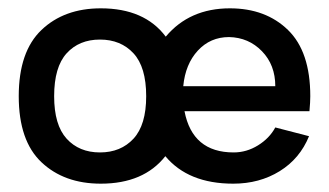

<svg xmlns="http://www.w3.org/2000/svg" viewBox="-20 -427 790 461"><path d="M423 -160Q442 -61 541 -61Q572 -61 599.5 -78Q627 -95 641 -121L722 -100Q700 -46 651.5 -16Q603 14 540 14Q432 14 377 -52Q325 14 222 14Q134 14 79.5 -37.5Q25 -89 25 -196Q25 -303 79.5 -355Q134 -407 222 -407Q327 -407 378 -339Q435 -407 532 -407Q618 -407 671.5 -355Q725 -303 725 -196Q725 -182 723 -160ZM420 -220H641Q641 -271 609 -304Q577 -337 530 -338Q485 -338 455 -305.5Q425 -273 420 -220ZM331 -196Q331 -266 300.5 -299Q270 -332 220 -332Q170 -332 140 -299Q110 -266 110 -196Q110 -127 140 -94Q170 -61 220 -61Q270 -61 300.5 -94Q331 -127 331 -196Z"/></svg>

Font: MB Grotesk
Style: Regular
Weight: 400
Designer: Nawras Khrais
Foundry: Nawras Khrais
Version: Version 1.000;PS 001.000;hotconv 1.0.88;makeotf.lib2.5.64775